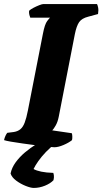

<svg xmlns="http://www.w3.org/2000/svg" viewBox="-31 -724 504 944"><path d="M236 0Q229 0 204.5 -2.5Q180 -5 147 -9.5Q114 -14 81 -18.5Q48 -23 22.5 -27.5Q-3 -32 -11 -35Q-9 -46 -4 -56.5Q1 -67 5 -71L37 -75Q56 -78 69 -88.5Q82 -99 90.5 -121.5Q99 -144 106 -180L180 -558Q189 -605 201 -620.5Q213 -636 215 -637H118Q116 -641 113.5 -650.5Q111 -660 112 -671Q119 -678 133.5 -685.5Q148 -693 162 -698.5Q176 -704 182 -704H446Q449 -699 451.5 -686.5Q454 -674 451 -655L403 -642Q371 -634 358 -615Q345 -596 337 -556L258 -151Q253 -125 243 -107.5Q233 -90 226 -83L322 -69Q324 -65 324.5 -54Q325 -43 323 -35Q307 -22 281 -11Q255 0 236 0ZM135 200Q120 200 95 190Q70 180 48.5 164Q27 148 21 129Q27 100 46 74Q65 48 91.5 25.5Q118 3 147 -14L242 -18Q217 0 195 23Q173 46 157.5 68Q142 90 134 107Q148 115 172 120Q196 125 231 126Q233 131 234 140Q235 149 232 162Q217 178 190 189Q163 200 135 200Z"/></svg>

Font: Texturina 12pt Black
Style: Italic
Weight: 900
Italic angle: -11°
Designer: Guillermo Torres Carreño
Foundry: Omnibus-Type
Version: Version 1.002